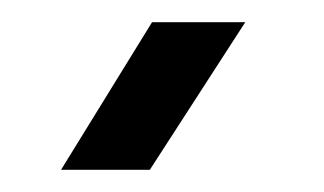

<svg xmlns="http://www.w3.org/2000/svg" viewBox="-20 -794 292 173"><path d="M35 -641 117 -774H201L115 -641Z"/></svg>

Font: Big Shoulders Display ExtraBold
Style: Regular
Weight: 800
Designer: Patric King
Foundry: XO Type Co
Version: Version 1.000; ttfautohint (v1.8.2)